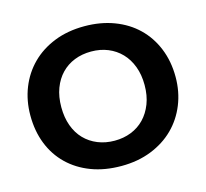

<svg xmlns="http://www.w3.org/2000/svg" viewBox="-104 -828 1021 953"><g transform="rotate(-15 407.0 -351.0)"><path d="M407 -122Q453 -122 492 -137.5Q531 -153 559.5 -182.5Q588 -212 604.5 -254.5Q621 -297 621 -351Q621 -404 605 -446.5Q589 -489 560.5 -518.5Q532 -548 493 -564Q454 -580 407 -580Q360 -580 321 -564.5Q282 -549 253.5 -519.5Q225 -490 209 -447.5Q193 -405 193 -351Q193 -298 208.5 -255.5Q224 -213 252.5 -183.5Q281 -154 320.5 -138Q360 -122 407 -122ZM407 8Q321 8 252.5 -18Q184 -44 135 -91.5Q86 -139 60 -205Q34 -271 34 -351Q34 -427 60 -492.5Q86 -558 134.5 -606.5Q183 -655 252 -682.5Q321 -710 407 -710Q490 -710 559 -684Q628 -658 677 -610.5Q726 -563 753 -496.5Q780 -430 780 -350Q780 -274 753.5 -208.5Q727 -143 678.5 -95Q630 -47 561 -19.5Q492 8 407 8Z"/></g></svg>

Font: Tilda Sans Extra Bold
Style: Regular
Weight: 800
Designer: ParaType Ltd
Foundry: ParaType Ltd
Version: Version 1.009